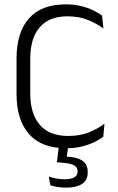

<svg xmlns="http://www.w3.org/2000/svg" viewBox="-20 -670 544 882"><path d="M285 11Q170.5 11 113.2 -54.2Q56 -119.5 56 -238.5V-401.5Q56 -520.5 112.8 -585.2Q169.5 -650 282.5 -650Q321 -650 352.5 -642.2Q384 -634.5 408.2 -622.5Q432.5 -610.5 449 -598L455 -539Q425 -561.5 384.5 -578.2Q344 -595 289.5 -595Q205.5 -595 162.2 -544.5Q119 -494 119 -400.5V-240.5Q119 -147.5 162.8 -96.5Q206.5 -45.5 293.5 -45.5Q347.5 -45.5 388.5 -62Q429.5 -78.5 460 -102L454.5 -42Q438 -29 413 -17Q388 -5 356 3Q324 11 285 11ZM294 -5 284.5 68 257.5 49Q263.5 49 271.5 49Q279.5 49 286.5 49.5Q336 52 359.5 69Q383 86 383 120V122Q383 157.5 357.2 174.8Q331.5 192 283.5 192Q263 192 244 188.8Q225 185.5 211.5 181.5L204 141Q219.5 146.5 237.8 150Q256 153.5 276.5 153.5Q306.5 153.5 321.5 144.5Q336.5 135.5 336.5 118.5V117.5Q336.5 97 318.2 88.2Q300 79.5 256.5 76.5Q251.5 76 247.8 76Q244 76 241.5 75.5L251 -5Z"/></svg>

Font: Anek Gurmukhi Medium Light
Style: Regular
Weight: 300
Version: Version 1.003